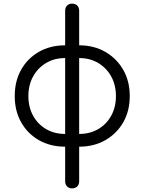

<svg xmlns="http://www.w3.org/2000/svg" viewBox="-20 -801 793 1055"><path d="M415 5V-65Q474 -65 519.5 -91.5Q565 -118 591 -165Q617 -212 617 -273Q617 -334 591 -381Q565 -428 519.5 -455Q474 -482 415 -482V-552Q496 -552 558.5 -516Q621 -480 657 -417.5Q693 -355 693 -273Q693 -192 657.5 -129.5Q622 -67 559 -31Q496 5 415 5ZM338 5Q256 5 193.5 -31Q131 -67 96 -129.5Q61 -192 61 -273Q61 -355 96 -417.5Q131 -480 193.5 -516Q256 -552 338 -552V-482Q279 -482 233.5 -455Q188 -428 162 -381Q136 -334 136 -273Q136 -212 162 -165Q188 -118 233.5 -91.5Q279 -65 338 -65ZM376 234Q359 234 348.5 223.5Q338 213 338 195V-742Q338 -760 348.5 -770.5Q359 -781 376 -781Q394 -781 404.5 -770.5Q415 -760 415 -742V195Q415 213 404.5 223.5Q394 234 376 234Z"/></svg>

Font: Comfortaa
Style: Regular
Weight: 400
Designer: Johan Aakerlund
Foundry: Johan Aakerlund
Version: Version 3.104; ttfautohint (v1.8.1.43-b0c9)